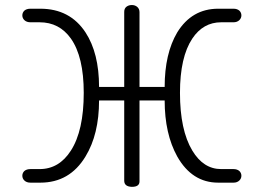

<svg xmlns="http://www.w3.org/2000/svg" viewBox="-20 -722 1040 760"><path d="M100.6 -687.5Q85 -687.5 76.2 -679.7Q68.4 -671.9 68.4 -661.1Q68.4 -650.4 76.2 -642.6Q85 -633.8 100.6 -633.8H136.7Q214.8 -633.8 260.7 -569.3Q311.5 -497.1 311.5 -354.5Q311.5 -205.1 260.7 -126Q213.9 -52.7 136.7 -52.7H100.6Q85 -52.7 76.2 -44.9Q68.4 -37.1 68.4 -26.4Q68.4 -15.6 76.2 -7.8Q85 1 100.6 1H139.6Q255.9 1 318.4 -102.5Q372.1 -190.4 372.1 -324.2H471.7V-6.8Q471.7 16.6 502 17.6Q532.2 17.6 532.2 -3.9V-324.2H631.8Q631.8 -192.4 681.6 -102.5Q740.2 1 843.8 1H904.3Q918.9 1 927.7 -7.8Q935.5 -15.6 935.5 -26.4Q935.5 -37.1 927.7 -44.9Q918.9 -52.7 904.3 -52.7H855.5Q785.2 -52.7 741.2 -126Q692.4 -207 692.4 -354.5Q692.4 -496.1 741.2 -569.3Q784.2 -633.8 855.5 -633.8H904.3Q918.9 -633.8 927.7 -642.6Q935.5 -650.4 935.5 -661.1Q935.5 -671.9 927.7 -679.7Q918.9 -687.5 904.3 -687.5H843.8Q739.3 -687.5 681.6 -593.8Q631.8 -509.8 631.8 -377.9H532.2V-673.8Q532.2 -687.5 522.5 -695.3Q513.7 -702.1 502 -702.1Q489.3 -702.1 480.5 -695.3Q471.7 -688.5 471.7 -674.8V-377.9H372.1Q372.1 -511.7 318.4 -593.8Q256.8 -687.5 139.6 -687.5Z"/></svg>

Font: GulimChe
Style: Regular
Weight: 400
Monospace: yes
Version: Version 2.21